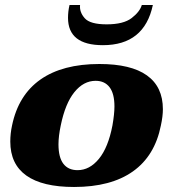

<svg xmlns="http://www.w3.org/2000/svg" viewBox="-20 -735 676 765"><path d="M251 -664Q251 -690 257 -715H299Q296 -687 317.5 -662.5Q339 -638 405 -638Q472 -638 504.5 -663Q537 -688 545 -715H589Q555 -555 390 -555Q251 -555 251 -664ZM21 -171Q21 -203 28 -235Q53 -356 141 -418Q229 -480 376 -480Q502 -480 565.5 -434.5Q629 -389 629 -300Q629 -272 621 -235Q597 -114 509.5 -52Q422 10 275 10Q149 10 85 -35.5Q21 -81 21 -171ZM428 -235Q436 -281 436 -311Q436 -362 416.5 -387.5Q397 -413 361 -413Q313 -413 276.5 -368Q240 -323 222 -235Q213 -192 213 -160Q213 -108 232.5 -82.5Q252 -57 289 -57Q337 -57 374 -102Q411 -147 428 -235Z"/></svg>

Font: Taviraj Black
Style: Italic
Weight: 900
Italic angle: -12°
Designer: Katatrad Team
Foundry: CadsonDemak
Version: Version 1.001